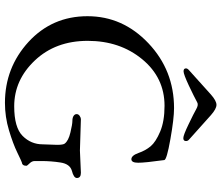

<svg xmlns="http://www.w3.org/2000/svg" viewBox="-79 -794 887 769"><g transform="rotate(90 364.5 -409.5)"><path d="M253.9 -710.9Q253.9 -716.8 261.2 -723.1L358.9 -811Q383.8 -833 399.9 -833Q416 -833 440.9 -811L539.1 -723.1Q544.9 -718.3 544.9 -710.9Q544.9 -700.2 533.2 -700.2Q521.5 -700.2 478 -721.2Q434.1 -742.2 417 -752Q399.9 -761.7 390.1 -755.9Q366.7 -743.2 322.3 -722.2Q277.3 -701.2 265.6 -701.2Q253.9 -701.2 253.9 -710.9ZM692.9 -273.9Q692.9 -261.2 664.1 -253.9Q636.7 -246.1 630.9 -208.5Q625 -170.9 625 -131.8V-105Q625 -93.8 634.3 -84.5Q643.6 -75.2 644 -71.8Q644 -54.7 629.9 -53.2Q626 -52.2 590.8 -35.2Q555.7 -18.1 502 -2Q448.2 14.2 392.1 14.2Q251 14.2 147.9 -80.1Q44.9 -174.8 44.9 -316.4Q44.9 -458 153.3 -560.5Q261.7 -663.1 413.1 -663.1Q455.1 -663.1 537.6 -648.4Q620.1 -633.8 621.1 -624Q631.8 -546.9 631.8 -519.5Q631.8 -492.2 617.7 -492.2Q603 -492.2 592.8 -520.5Q583 -548.8 565.9 -569.3Q548.8 -589.8 507.3 -607.4Q465.8 -625 403.8 -625Q291 -625 217.3 -535.6Q143.6 -446.3 143.6 -317.4Q143.6 -188.5 222.2 -105.5Q300.3 -22.9 405.8 -22.9Q490.7 -22.9 524.4 -56.6Q558.1 -90.3 558.1 -137.2L560.1 -194.8Q560.1 -218.8 555.2 -225.1Q543.9 -240.2 510.7 -248Q477.5 -255.9 464.8 -255.9Q451.7 -255.9 444.3 -260.7Q437 -265.6 437 -272.9Q437 -280.3 444.3 -285.2Q451.7 -290 457 -290L583 -286.1L671.9 -290Q692.9 -290 692.9 -273.9Z"/></g></svg>

Font: EBGaramond
Style: Regular
Weight: 400
Version: Version 000.012g